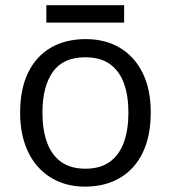

<svg xmlns="http://www.w3.org/2000/svg" viewBox="-20 -692 642 722"><path d="M546.9 -268.6Q546.9 -202.6 529.8 -150.9Q512.7 -99.1 480.5 -63.5Q448.2 -27.8 402.6 -9Q356.9 9.8 299.3 9.8Q245.6 9.8 200.9 -9Q156.2 -27.8 123.8 -63.5Q91.3 -99.1 73.5 -150.9Q55.7 -202.6 55.7 -268.6Q55.7 -356.4 85.4 -418.2Q115.2 -480 170.7 -512.5Q226.1 -544.9 302.7 -544.9Q376 -544.9 430.9 -512.2Q485.8 -479.5 516.4 -417.7Q546.9 -356 546.9 -268.6ZM139.6 -268.6Q139.6 -204.1 156.7 -156.7Q173.8 -109.4 209.5 -83.5Q245.1 -57.6 301.3 -57.6Q356.9 -57.6 392.8 -83.5Q428.7 -109.4 445.8 -156.7Q462.9 -204.1 462.9 -268.6Q462.9 -332.5 445.8 -379.2Q428.7 -425.8 393.1 -451.2Q357.4 -476.6 300.8 -476.6Q217.3 -476.6 178.5 -421.4Q139.6 -366.2 139.6 -268.6ZM446.8 -672.4V-606.9H154.3V-672.4Z"/></svg>

Font: Wonky
Style: Regular
Weight: 400
Designer: Monotype Design Team
Foundry: Monotype Imaging Inc.
Version: Version 3.000